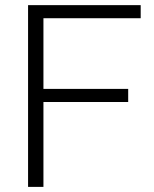

<svg xmlns="http://www.w3.org/2000/svg" viewBox="-20 -731 602 751"><path d="M481.4 -332H149.9V0H89.8V-710.9H530.3V-659.7H149.9V-383.3H481.4Z"/></svg>

Font: Shabnam Thin FD
Style: Thin-FD
Weight: 100
Foundry: DejaVu fonts team - Redesigned by Saber Rastikerdar - Based on Vazir font
Version: Version 5.0.0